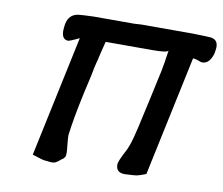

<svg xmlns="http://www.w3.org/2000/svg" viewBox="-77 -774 1026 883"><g transform="rotate(10 436.0 -332.0)"><path d="M366 -573 353 -521Q350 -511 348.5 -502.5Q347 -494 345 -486Q343 -481 341 -471.5Q339 -462 335 -446Q332 -429 327 -405.5Q322 -382 315 -353L307 -317Q294 -257 285.5 -209Q277 -161 272 -122Q272 -115 272.5 -104Q273 -93 275 -77Q278 -51 278 -37Q278 -29 277 -25Q275 -14 255 -2L257 -3L241 10L244 6Q236 16 216 16Q211 15 208 15Q205 15 204 15Q202 15 201.5 14.5Q201 14 200 14Q192 14 180 12Q168 10 155 5L126 -4L246 -569L229 -561Q205 -550 196 -548Q165 -548 165 -590Q165 -603 168 -621Q177 -668 221 -674Q228 -675 245 -676Q262 -677 291 -678H481L514 -680H756Q785 -679 808 -678.5Q831 -678 839 -677Q872 -672 872 -638Q872 -629 870 -619Q869 -603 859 -584Q850 -568 840 -562.5Q830 -557 822 -557Q816 -557 809 -559Q792 -567 775 -568L656 -7Q631 3 614 7Q609 8 595 9Q581 10 558 11Q517 11 517 -26Q517 -28 517 -31Q520 -46 538 -82V-81Q553 -109 558 -125Q568 -152 580.5 -206Q593 -260 611 -343L642 -486Q645 -500 649 -524.5Q653 -549 658 -584Q655 -573 582 -573Z"/></g></svg>

Font: New Athena Unicode
Style: Bold Italic
Weight: 700
Designer: J. Rusten 1997; rev. by R. Hancock 2001, 2002, rev. by D. Mastronarde 2002-2021
Foundry: Society for Classical Studies (formerly American Philological Association)
Version: Version 5.008